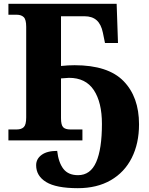

<svg xmlns="http://www.w3.org/2000/svg" viewBox="-20 -734 777 1004"><path d="M169 130Q169 97 197.5 76Q226 55 279 55Q286 116 311.5 149Q337 182 388 182Q453 182 483 113.5Q513 45 513 -86Q513 -199 470.5 -263Q428 -327 341 -327Q338 -327 299 -324V-116Q299 -80 310.5 -68.5Q322 -57 348 -57H411V0H24V-57H67Q92 -57 104.5 -69.5Q117 -82 117 -120V-594Q117 -632 104 -644.5Q91 -657 67 -657H24V-714H590L597 -509H529L518 -563Q509 -607 485.5 -628Q462 -649 422 -649H299V-389Q337 -393 370 -393Q545 -393 626 -310Q707 -227 707 -84Q707 16 669 91.5Q631 167 559 208.5Q487 250 387 250Q274 250 221.5 218Q169 186 169 130Z"/></svg>

Font: Noto Serif ExtraBold
Style: Regular
Weight: 800
Designer: Monotype Design Team
Foundry: Monotype Imaging Inc.
Version: Version 1.001